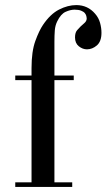

<svg xmlns="http://www.w3.org/2000/svg" viewBox="-20 -735 419 755"><path d="M104 -420H40V-438H104V-467Q104 -533 119 -574Q134 -615 149 -637Q178 -680 212.5 -697.5Q247 -715 280 -715Q325 -715 354 -681Q368 -665 373.5 -645Q379 -625 379 -606Q379 -572 361 -556.5Q343 -541 322 -541Q305 -541 290 -553Q275 -565 275 -588Q275 -607 283.5 -616.5Q292 -626 297 -631Q302 -636 311.5 -644Q321 -652 321 -663Q321 -666 319.5 -672Q318 -678 313.5 -683.5Q309 -689 299 -693Q289 -697 273 -697Q257 -697 238 -688.5Q219 -680 205 -651Q197 -635 195.5 -615.5Q194 -596 194 -571V-511V-438H270V-420H194V-18H264V0H40V-18H104Z"/></svg>

Font: EIisabethische
Style: Book
Weight: 400
Designer: Salychow
Version: Version 1.3